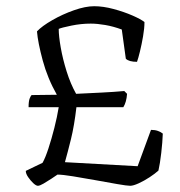

<svg xmlns="http://www.w3.org/2000/svg" viewBox="-20 -598 579 618"><path d="M102 0Q96 0 87 -8.5Q78 -17 70.5 -28Q63 -39 63 -48L117 -74Q126 -90 136 -120.5Q146 -151 155 -186.5Q164 -222 169 -253H72Q72 -272 75.5 -281Q79 -290 82 -292Q100 -292 122 -292.5Q144 -293 163 -293Q133 -346 117.5 -403.5Q102 -461 99 -497Q115 -514 148 -533Q181 -552 218 -565Q255 -578 283 -578Q312 -578 345.5 -569Q379 -560 406.5 -548Q434 -536 445 -527Q445 -507 440.5 -481Q436 -455 430.5 -432.5Q425 -410 421 -399Q395 -399 385 -409L372 -503Q345 -513 319 -517.5Q293 -522 272 -522Q241 -522 209.5 -515.5Q178 -509 169 -505Q169 -482 175.5 -445Q182 -408 194.5 -368Q207 -328 225 -296Q266 -298 306.5 -300Q347 -302 380 -305L389 -296Q387 -269 377 -253H226Q219 -193 208.5 -150.5Q198 -108 189 -76L423 -63L466 -180Q479 -180 488.5 -176.5Q498 -173 504 -168Q503 -140 499 -105.5Q495 -71 490 -49Q479 -39 461.5 -27.5Q444 -16 426.5 -8Q409 0 399 0Q389 0 357.5 -5.5Q326 -11 287.5 -18Q249 -25 215 -30.5Q181 -36 165 -36Q158 -31 145 -22.5Q132 -14 120 -7Q108 0 102 0Z"/></svg>

Font: Texturina ExtraLight
Style: Regular
Weight: 200
Designer: Guillermo Torres Carreño
Foundry: Omnibus-Type
Version: Version 1.002; ttfautohint (v1.8.3)